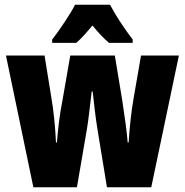

<svg xmlns="http://www.w3.org/2000/svg" viewBox="-20 -786 776 806"><path d="M442 -766H295C278 -731 226 -654 199 -620V-606H300C317 -620 340 -645 368 -679C395 -646 418 -622 438 -606H537V-620C497 -673 465 -722 442 -766ZM389 -244 429 0H615L731 -553H572L542 -380C531 -320 524 -250 520 -188H516C513 -229 504 -294 493 -366L462 -553H275L243 -369C229 -298 223 -240 219 -188H215C212 -252 205 -325 195 -380L167 -553H5L120 0H303L345 -245C352 -285 358 -348 365 -402H369C374 -355 381 -293 389 -244Z"/></svg>

Font: Noto Sans Ethiopic ExtraCondensed Black
Style: Regular
Weight: 900
Width: 2
Designer: Monotype Design Team
Foundry: Monotype Imaging Inc.
Version: Version 2.102